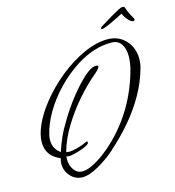

<svg xmlns="http://www.w3.org/2000/svg" viewBox="-118 -839 923 1011"><g transform="rotate(-15 343.5 -333.0)"><path d="M209 73Q170 73 143.5 44Q117 15 117 -24Q117 -36 122 -54Q47 -84 47 -160Q47 -202 70.5 -254Q94 -306 136 -359Q188 -425 254.5 -478.5Q321 -532 390.5 -563.5Q460 -595 521 -595Q581 -595 619 -554Q657 -513 657 -452Q657 -424 650 -402Q631 -332 592.5 -264.5Q554 -197 502.5 -137Q451 -77 393 -26H394Q346 16 295 44.5Q244 73 209 73ZM216 43Q245 43 287.5 19Q330 -5 372 -42Q531 -182 593 -394Q607 -441 607 -480Q607 -522 589.5 -547.5Q572 -573 535 -573H534Q442 -573 347 -514Q284 -474 231.5 -419.5Q179 -365 143.5 -304.5Q108 -244 95 -186Q92 -173 92 -160Q92 -112 131 -85Q142 -120 159 -158.5Q176 -197 201 -237Q233 -291 269 -338Q305 -385 339 -419.5Q373 -454 398 -468Q403 -471 411.5 -473.5Q420 -476 427 -476Q444 -476 436 -463Q432 -454 410 -435Q360 -394 308.5 -335Q257 -276 216.5 -209.5Q176 -143 158 -77L173 -75Q192 -75 221.5 -83Q251 -91 268 -100Q274 -103 277 -103Q282 -103 282 -98Q282 -90 266 -81.5Q250 -73 228 -66Q206 -59 187.5 -55.5Q169 -52 164 -53L153 -55Q152 -52 152 -41Q152 -6 169.5 18.5Q187 43 216 43ZM677 -652Q668 -653 657.5 -663Q647 -673 639 -685.5Q631 -698 628 -706Q612 -698 587 -685.5Q562 -673 539.5 -663.5Q517 -654 508 -654Q504 -654 504 -658Q504 -660 505.5 -662Q507 -664 508 -666Q516 -671 535.5 -683Q555 -695 577 -708Q599 -721 616.5 -730Q634 -739 640 -739Q653 -739 655 -729Q659 -713 670.5 -692Q682 -671 686 -663Q687 -662 687 -659Q687 -656 683.5 -654Q680 -652 677 -652Z"/></g></svg>

Font: Allison
Style: Regular
Weight: 400
Designer: Robert E. Leuschke
Foundry: Robert E. Leuschke
Version: Version 1.010; ttfautohint (v1.8.3)